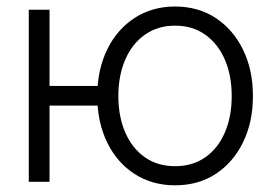

<svg xmlns="http://www.w3.org/2000/svg" viewBox="-20 -552 827 583"><path d="M67.4 0V-522.5H130.4V0ZM114.7 -231.4V-291H306.6V-231.4ZM511.7 10.7Q441.9 10.7 388.4 -23.9Q335 -58.6 305.2 -119.9Q275.4 -181.2 275.4 -260.3Q275.4 -339.8 305.2 -401.1Q335 -462.4 388.4 -497.3Q441.9 -532.2 511.7 -532.2Q582 -532.2 635 -497.3Q688 -462.4 718 -401.1Q748 -339.8 748 -260.3Q748 -181.2 718 -119.9Q688 -58.6 635 -23.9Q582 10.7 511.7 10.7ZM511.7 -47.4Q564.9 -47.4 603.5 -74.5Q642.1 -101.6 662.8 -149.7Q683.6 -197.8 683.6 -260.3Q683.6 -322.8 662.8 -370.8Q642.1 -418.9 603.5 -446.5Q564.9 -474.1 511.7 -474.1Q459 -474.1 420.2 -446.8Q381.3 -419.4 360.4 -371.1Q339.4 -322.8 339.4 -260.3Q339.4 -197.8 360.4 -149.7Q381.3 -101.6 419.9 -74.5Q458.5 -47.4 511.7 -47.4Z"/></svg>

Font: Inter 28pt Light
Style: Regular
Weight: 300
Designer: Rasmus Andersson
Foundry: rsms
Version: Version 4.001;git-66647c0bb